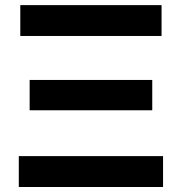

<svg xmlns="http://www.w3.org/2000/svg" viewBox="-20 -748 727 768"><path d="M55.2 0V-123.5H632.2V0ZM98.6 -306.9V-428.2H589V-306.9ZM61.2 -604.1V-727.5H626.2V-604.1Z"/></svg>

Font: Adwaita Sans
Style: Regular
Weight: 400
Designer: Rasmus Andersson
Foundry: rsms
Version: Version 4.001;git-9221beed3